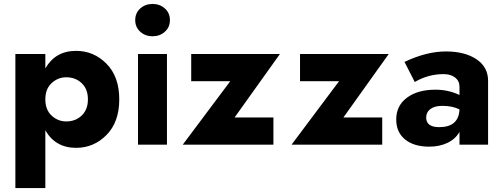

<svg xmlns="http://www.w3.org/2000/svg" viewBox="-20 -734 2550 974"><path d="M366 16Q261 16 210 -73V220H58V-460H210V-387Q261 -476 366 -476Q456 -476 520.5 -410.5Q585 -345 585 -230Q585 -115 520.5 -49.5Q456 16 366 16ZM316 -342Q274 -342 242 -312.5Q210 -283 210 -230Q210 -177 242 -147.5Q274 -118 316 -118Q363 -118 394.5 -148Q426 -178 426 -230Q426 -282 394.5 -312Q363 -342 316 -342Z M691.5 -573Q666 -596 666 -632Q666 -668 691.5 -691Q717 -714 754 -714Q791 -714 816.5 -691Q842 -668 842 -632Q842 -596 816.5 -573Q791 -550 754 -550Q717 -550 691.5 -573ZM680 -460H827V0H680Z M1148 -322H950V-460H1400L1170 -138H1367V0H907Z M1700 -322H1502V-460H1952L1722 -138H1919V0H1459Z M2142 -138Q2142 -89 2208 -89Q2307 -89 2311 -179Q2275 -197 2224 -197Q2185 -197 2163.5 -181Q2142 -165 2142 -138ZM2084 -318 2032 -420Q2144 -473 2242 -473Q2338 -473 2397 -433.5Q2456 -394 2456 -324V0H2311V-65Q2291 -29 2250.5 -9.5Q2210 10 2157 10Q2080 10 2035 -26.5Q1990 -63 1990 -128Q1990 -198 2044.5 -238.5Q2099 -279 2189 -279Q2255 -279 2311 -252V-294Q2311 -323 2289 -340.5Q2267 -358 2230 -358Q2152 -358 2084 -318Z"/></svg>

Font: renner_700bold
Style: Bold
Weight: 700
Version: Version 003.000 ; ttfautohint (v0.97) -l 8 -r 50 -G 200 -x 1